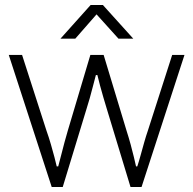

<svg xmlns="http://www.w3.org/2000/svg" viewBox="-20 -745 770 765"><path d="M186 0 15 -526H68L165 -225Q175 -197 183 -169Q191 -141 197 -118.5Q203 -96 206 -82H212Q217 -100 223.5 -126Q230 -152 237 -178Q244 -204 250 -224L340 -526H393L484 -225Q493 -197 500.5 -169.5Q508 -142 513.5 -119Q519 -96 522 -82H527Q533 -100 540 -125.5Q547 -151 554.5 -177.5Q562 -204 569 -224L666 -526H715L544 0H500L405 -313Q399 -332 392 -356.5Q385 -381 378.5 -404.5Q372 -428 368 -446H362Q357 -427 350.5 -402Q344 -377 337.5 -353.5Q331 -330 325 -312L230 0ZM221 -591 341 -725H390L511 -591H452L351 -703H378L280 -591Z"/></svg>

Font: Archivo SemiExpanded Thin
Style: Regular
Weight: 250
Width: 6
Designer: Hector Gatti
Foundry: Omnibus-Type
Version: Version 2.001